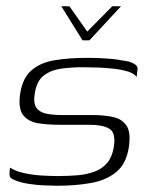

<svg xmlns="http://www.w3.org/2000/svg" viewBox="-20 -589 472 614"><path d="M176 -569H202L259 -488L339 -569H367L266 -460H244ZM163 5Q148 5 123 4Q98 3 72 -1Q46 -5 27 -13Q19 -16 15 -19.5Q11 -23 10.5 -31Q10 -39 12 -53Q30 -41 59 -35Q88 -29 117 -27.5Q146 -26 164 -26Q198 -26 228 -28.5Q258 -31 283 -40.5Q308 -50 323.5 -69Q339 -88 344 -119Q351 -165 329.5 -177.5Q308 -190 266 -190H169Q135 -190 104 -194.5Q73 -199 55.5 -219Q38 -239 44 -286Q51 -338 80 -363.5Q109 -389 155 -396.5Q201 -404 260 -404Q282 -404 312.5 -402.5Q343 -401 370 -396Q388 -394 399.5 -389.5Q411 -385 416.5 -379Q422 -373 419 -361L417 -343Q409 -354 390 -360Q371 -366 346 -369Q321 -372 294 -373Q267 -374 244 -374Q209 -374 176 -369.5Q143 -365 120 -347.5Q97 -330 91 -289Q86 -258 97 -243.5Q108 -229 130.5 -225Q153 -221 182 -221H278Q315 -221 343 -214.5Q371 -208 385 -186.5Q399 -165 392 -118Q384 -66 352.5 -39.5Q321 -13 272 -4Q223 5 163 5Z"/></svg>

Font: Genos Thin Light
Style: Italic
Weight: 300
Italic angle: -8°
Version: Version 1.010